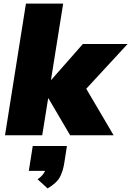

<svg xmlns="http://www.w3.org/2000/svg" viewBox="-20 -756 733 1073"><path d="M8 0 125 -736H333L265 -310H267L443 -510H693L462 -260L615 0H372L251 -206H249L216 0ZM246 297 190 246Q206 235 216 223.5Q226 212 232 199H141L163 60H354L340 150Q333 199 315 233Q297 267 246 297Z"/></svg>

Font: Mulish ExtraBlack
Style: Italic
Weight: 1000
Italic angle: -9°
Designer: Vernon Adams
Foundry: Vernon Adams
Version: Version 3.603; ttfautohint (v1.8.3)